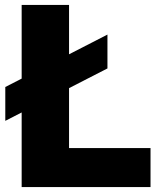

<svg xmlns="http://www.w3.org/2000/svg" viewBox="-20 -760 636 780"><path d="M1.5 -269V-406.5L416.5 -619.5V-482ZM68 0V-740H260.5V-158.5H591.5V0Z"/></svg>

Font: Encode Sans SC ExtraBold
Style: Regular
Weight: 800
Version: Version 3.002